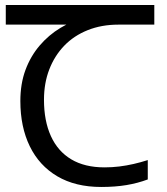

<svg xmlns="http://www.w3.org/2000/svg" viewBox="-20 -734 664 764"><path d="M3 -636V-714H594V-636ZM451 -636Q384 -636 329 -614Q274 -592 235.5 -552Q197 -512 176 -457.5Q155 -403 155 -337Q155 -253 182.5 -192.5Q210 -132 263.5 -100Q317 -68 396 -68Q426 -68 454.5 -71.5Q483 -75 511.5 -81.5Q540 -88 568 -97V-20Q528 -5 483 2.5Q438 10 383 10Q280 10 208 -32.5Q136 -75 98.5 -152Q61 -229 61 -332Q61 -401 81.5 -456Q102 -511 138 -553Q174 -595 220.5 -623Q267 -651 319.5 -665Q372 -679 426 -679Z"/></svg>

Font: lkorean05
Style: Book
Weight: 400
Designer: Jelle Bosma - Monotype Design Team
Foundry: Monotype Imaging Inc.
Version: Version 2.003